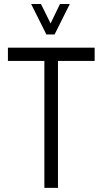

<svg xmlns="http://www.w3.org/2000/svg" viewBox="-20 -916 499 936"><path d="M131.8 -896.5H179.7L226.6 -801.8L272.5 -896.5H320.3L246.1 -748H206.1ZM18.6 -619.1V-683.6H441.4V-619.1H262.7V0H196.3V-619.1Z"/></svg>

Font: Post No Bills Colombo Medium
Style: Regular
Weight: 500
Designer: Kosala Senevirathne, Siva Puranthara, Lasantha Premarathna, Tharique Azeez
Foundry: Mooniak
Version: Version 1.220 ; ttfautohint (v1.6)